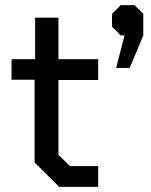

<svg xmlns="http://www.w3.org/2000/svg" viewBox="-20 -729 590 749"><path d="M115 -95V-418H25V-498H117V-660H208V-498H363V-417H208V-125L253 -81H363V0H211ZM466 -591H451L417 -625V-675L451 -709H505L539 -675V-591L486 -464H433Z"/></svg>

Font: Chakra Petch Medium
Style: Regular
Weight: 500
Designer: Katatrad Aksorn Co.,Ltd.
Foundry: Cadson Demak Co.,Ltd.
Version: Version 1.000; ttfautohint (v1.6)